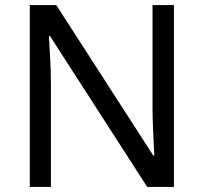

<svg xmlns="http://www.w3.org/2000/svg" viewBox="-20 -734 800 754"><path d="M663 0H558L176 -593H172Q174 -558 177 -506Q180 -454 180 -399V0H97V-714H201L582 -123H586Q585 -139 583.5 -171Q582 -203 580.5 -241Q579 -279 579 -311V-714H663Z"/></svg>

Font: Noto Sans Tifinagh Azawagh
Style: Regular
Weight: 400
Designer: JamraPatel
Foundry: JamraPatel LLC
Version: Version 2.006; ttfautohint (v1.8.4.7-5d5b)